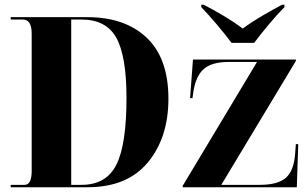

<svg xmlns="http://www.w3.org/2000/svg" viewBox="-20 -786 1287 806"><path d="M25 0H348Q514 0 600.5 -104Q687 -208 687 -372Q687 -541 596 -627.5Q505 -714 346 -714H25V-704H76Q113 -704 113 -645V-68Q113 -10 83 -10H25ZM279 -10V-704H322Q426 -704 468.5 -627Q511 -550 511 -375Q511 -179 468.5 -94.5Q426 -10 322 -10ZM747 0H1226L1232 -181H1222L1219 -141Q1214 -70 1180.5 -40Q1147 -10 1070 -10H909L1222 -530V-536H790L778 -374H788L791 -396Q801 -466 835 -496Q869 -526 940 -526H1059L747 -6ZM952 -606H1047Q1072 -640 1108.5 -683.5Q1145 -727 1174 -756V-766H1164Q1131 -749 1084 -721.5Q1037 -694 999 -666Q962 -694 915.5 -721.5Q869 -749 835 -766H825V-756Q853 -727 890 -683.5Q927 -640 952 -606Z"/></svg>

Font: Noto Serif Display SemiCondensed Extra
Style: Regular
Weight: 800
Width: 4
Designer: Monotype Design Team
Foundry: Monotype Imaging Inc.
Version: Version 1.900